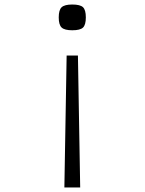

<svg xmlns="http://www.w3.org/2000/svg" viewBox="-20 -648 640 850"><path d="M265 182 275 -402H325L335 182ZM300 -514Q266 -514 253 -526Q240 -538 240 -571Q240 -604 253 -616Q266 -628 300 -628Q335 -628 347.5 -616Q360 -604 360 -571Q360 -538 347.5 -526Q335 -514 300 -514Z"/></svg>

Font: Victor Mono Thin
Style: Regular
Weight: 100
Monospace: yes
Designer: Rune Bjørnerås
Version: Version 1.561;gftools[0.9.30]